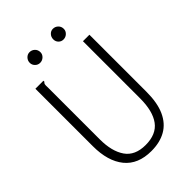

<svg xmlns="http://www.w3.org/2000/svg" viewBox="-233 -864 965 965"><g transform="rotate(-45 250.0 -381.5)"><path d="M251 11Q157 11 108.5 -48.5Q60 -108 60 -215V-623H108H117V-616Q111 -612 109.5 -605.5Q108 -599 109 -582V-214Q109 -129 143 -80Q177 -31 252 -31Q328 -31 363 -78.5Q398 -126 398 -217V-623H444V-218Q444 -139 421 -88.5Q398 -38 355 -13.5Q312 11 251 11ZM169 -698Q154 -698 143 -709Q132 -720 132 -735Q132 -751 143 -762.5Q154 -774 169 -774Q185 -774 196.5 -763Q208 -752 208 -735Q208 -720 196.5 -709Q185 -698 169 -698ZM335 -698Q320 -698 309.5 -708.5Q299 -719 299 -735Q299 -751 309.5 -762.5Q320 -774 335 -774Q351 -774 362.5 -763Q374 -752 374 -735Q374 -720 362.5 -709Q351 -698 335 -698Z"/></g></svg>

Font: Inconsolata Light
Style: Regular
Weight: 300
Designer: Raph Levien, Cyreal, Brenton Simpson
Foundry: Raph Levien, Cyreal, Google
Version: Version 3.001